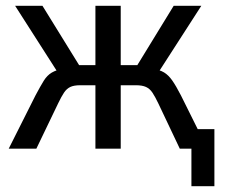

<svg xmlns="http://www.w3.org/2000/svg" viewBox="-20 -511 773 660"><path d="M638 129V0H608V-67H717V129ZM10 0 102 -183Q119 -215 130.5 -233.5Q142 -252 158 -261.5Q174 -271 202 -276L185 -252L32 -491H126L252 -287H308V-491H395V-287H452L577 -491H672L518 -252L502 -276Q529 -271 544 -262Q559 -253 572 -234.5Q585 -216 602 -183L693 0H598L524 -156Q513 -179 504 -192.5Q495 -206 482 -212Q469 -218 447 -218H395V0H308V-218H256Q234 -218 221.5 -212Q209 -206 200 -192.5Q191 -179 180 -156L105 0Z"/></svg>

Font: Nunito Sans 10pt Condensed Medium
Style: Regular
Weight: 500
Width: 3
Designer: Vernon Adams
Foundry: Vernon Adams
Version: Version 3.101;gftools[0.9.27]